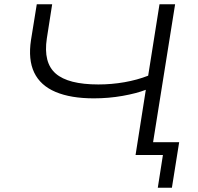

<svg xmlns="http://www.w3.org/2000/svg" viewBox="-20 -725 925 898"><path d="M718 153 742 0H614L662 -305Q618 -288 553 -276.5Q488 -265 419 -265Q311 -265 240 -295Q169 -325 140 -385.5Q111 -446 125 -538L152 -705H224L199 -545Q182 -432 240.5 -381Q299 -330 440 -330Q502 -330 562 -340.5Q622 -351 673 -371L726 -705H799L696 -60H818L784 153Z"/></svg>

Font: Nunito Sans 10pt Expanded Light
Style: Italic
Weight: 300
Width: 7
Italic angle: -9°
Designer: Vernon Adams
Foundry: Vernon Adams
Version: Version 3.101;gftools[0.9.27]